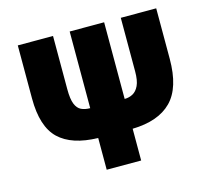

<svg xmlns="http://www.w3.org/2000/svg" viewBox="-102 -836 1053 958"><g transform="rotate(-15 424.0 -357.0)"><path d="M335 0V-164Q200 -167 133.5 -230.5Q67 -294 67 -440V-714H249V-439Q249 -388 259.5 -362Q270 -336 289.5 -327Q309 -318 335 -318V-714H513V-318Q536 -318 555.5 -328.5Q575 -339 587 -364.5Q599 -390 599 -437V-714H782V-453Q782 -304 714.5 -235.5Q647 -167 513 -164V0Z"/></g></svg>

Font: Noto Sans SemiCondensed Black
Style: Regular
Weight: 900
Width: 4
Designer: Monotype Design Team
Foundry: Monotype Imaging Inc.
Version: Version 2.013; ttfautohint (v1.8.4.7-5d5b)